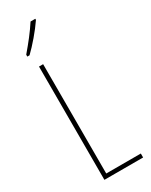

<svg xmlns="http://www.w3.org/2000/svg" viewBox="-242 -999 825 1048"><g transform="rotate(-30 170.5 -475.0)"><path d="M191 -943V-950H161C127 -898 95 -858 50 -805V-793H64C103 -830 158 -894 191 -943ZM78 0H322V-25H104V-714H78Z"/></g></svg>

Font: Noto Sans Sinhala ExtraCondensed Thin
Style: Regular
Weight: 100
Width: 2
Designer: Jelle Bosma - Monotype Design Team
Foundry: Monotype Imaging Inc.
Version: Version 2.006